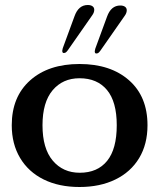

<svg xmlns="http://www.w3.org/2000/svg" viewBox="-20 -738 637 768"><path d="M27 -237Q27 -351 100.5 -416.5Q174 -482 298 -482Q422 -482 496 -417Q570 -352 570 -237Q570 -161 536.5 -105.5Q503 -50 441.5 -20Q380 10 298 10Q216 10 155 -20Q94 -50 60.5 -106Q27 -162 27 -237ZM299 -47Q370 -47 408.5 -94.5Q447 -142 447 -237Q447 -331 408 -378Q369 -425 298 -425Q231 -425 190.5 -377Q150 -329 150 -237Q150 -144 191 -95.5Q232 -47 299 -47ZM359 -533Q359 -535 361 -543L408 -671Q424 -716 461 -716Q473 -716 480 -711Q487 -706 487 -697Q487 -686 479 -675L382 -536Q377 -529 373.5 -526.5Q370 -524 365 -524Q359 -524 359 -533ZM229 -535Q229 -537 231 -545L278 -673Q294 -718 331 -718Q343 -718 350 -713Q357 -708 357 -699Q357 -688 349 -677L252 -538Q247 -531 243.5 -528.5Q240 -526 235 -526Q229 -526 229 -535Z"/></svg>

Font: Raigarh Medium
Style: Regular
Weight: 500
Designer: jaikishan Patel
Foundry: MagicType
Version: Version 1.000